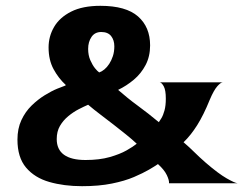

<svg xmlns="http://www.w3.org/2000/svg" viewBox="-20 -630 847 660"><path d="M262 10Q200 10 149.5 -4.5Q99 -19 69.5 -54Q40 -89 40 -150Q40 -188 53.5 -217Q67 -246 88.5 -267Q110 -288 133.5 -302.5Q157 -317 176.5 -325Q196 -333 205 -336L206 -338Q181 -361 164 -392.5Q147 -424 147 -467Q147 -505 166 -537.5Q185 -570 224.5 -590Q264 -610 325 -610Q413 -610 454.5 -573.5Q496 -537 496 -474Q496 -436 480.5 -406.5Q465 -377 440 -356Q415 -335 386 -321Q401 -308 417.5 -294.5Q434 -281 452.5 -267.5Q471 -254 489.5 -239.5Q508 -225 526 -210Q529 -214 535 -224Q541 -234 545.5 -250.5Q550 -267 550 -291Q550 -320 543 -333Q536 -346 529 -347H746Q739 -347 727 -333.5Q715 -320 701 -287Q680 -235 658 -200Q636 -165 611 -141Q632 -123 648 -107Q664 -91 688 -70Q731 -33 759 -17Q787 -1 797 0H561Q562 -10 553.5 -28Q545 -46 523 -66Q513 -59 492.5 -47Q472 -35 440.5 -21.5Q409 -8 364.5 1Q320 10 262 10ZM274 -80Q322 -80 357 -90Q392 -100 415 -113Q438 -126 450 -136Q434 -151 413.5 -167.5Q393 -184 370.5 -201.5Q348 -219 325.5 -236Q303 -253 283 -270Q269 -264 250.5 -254.5Q232 -245 214.5 -230.5Q197 -216 186 -197Q175 -178 175 -152Q175 -116 200 -98Q225 -80 274 -80ZM321 -381Q330 -384 339 -391.5Q348 -399 355.5 -410.5Q363 -422 368 -437Q373 -452 373 -471Q373 -492 362 -506Q351 -520 328 -520Q306 -520 294.5 -503Q283 -486 283 -462Q283 -440 290.5 -423Q298 -406 306.5 -395.5Q315 -385 321 -381Z"/></svg>

Font: Red Rose SemiBold
Style: Regular
Weight: 600
Designer: Jaikishan Patel
Version: Version 2.000